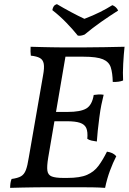

<svg xmlns="http://www.w3.org/2000/svg" viewBox="-20 -905 623 928"><path d="M29 3Q29 -8 30.5 -19Q32 -30 36 -40Q66 -44 81.5 -53Q97 -62 105 -83Q113 -104 119 -143L188 -540Q195 -577 191.5 -596.5Q188 -616 173 -624.5Q158 -633 129 -636Q128 -646 127.5 -656.5Q127 -667 128 -679Q157 -678 183 -677.5Q209 -677 231.5 -676.5Q254 -676 272.5 -676Q291 -676 304 -676L213 -143Q206 -101 209 -80Q212 -59 230.5 -52Q249 -45 286 -45L280 0Q244 0 211 0Q178 0 147.5 0.5Q117 1 87.5 1.5Q58 2 29 3ZM488 3Q459 1 428 0.5Q397 0 361 0Q325 0 280 0L286 -45H305Q367 -45 401 -60Q435 -75 456 -103.5Q477 -132 497 -172Q511 -170 522 -165Q533 -160 542 -150Q526 -119 511.5 -80Q497 -41 488 3ZM448 -221Q434 -223 422.5 -225.5Q411 -228 402 -234Q405 -268 397 -286Q389 -304 366.5 -311.5Q344 -319 303 -319H234L242 -364H307Q369 -364 397 -380.5Q425 -397 433 -446Q446 -448 457 -448.5Q468 -449 481 -447Q475 -422 470 -398.5Q465 -375 460 -336Q455 -300 452.5 -273Q450 -246 448 -221ZM525 -509Q524 -552 515.5 -579Q507 -606 477.5 -618.5Q448 -631 383 -631H276L304 -676Q350 -676 394 -676Q438 -676 484.5 -677Q531 -678 582 -679Q578 -642 575.5 -596.5Q573 -551 575 -516Q556 -508 525 -509ZM356 -733Q332 -763 300.5 -795.5Q269 -828 233 -856Q235 -868 240 -875Q245 -882 255 -885Q287 -866 322.5 -847Q358 -828 388 -814Q430 -830 463 -846.5Q496 -863 523 -880Q532 -877 539.5 -870Q547 -863 551 -854Q513 -830 470 -800Q427 -770 389 -738Q369 -730 356 -733Z"/></svg>

Font: Vollkorn
Style: Italic
Weight: 400
Italic angle: -11°
Designer: Friedrich Althausen
Foundry: Friedrich Althausen
Version: Version 5.001